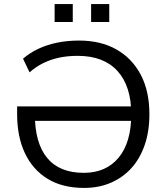

<svg xmlns="http://www.w3.org/2000/svg" viewBox="-20 -913 817 942"><path d="M393 9Q286 9 213 -36Q140 -81 102 -162Q64 -243 64 -353V-391H647V-320H127L151 -353Q151 -211 211.5 -138Q272 -65 391 -65Q500 -65 562 -139.5Q624 -214 624 -353Q624 -490 556.5 -564.5Q489 -639 361 -639Q313 -639 272 -630.5Q231 -622 194.5 -604.5Q158 -587 125 -558L93 -625Q126 -654 169 -674Q212 -694 262 -704Q312 -714 368 -714Q474 -714 551 -670.5Q628 -627 670.5 -546.5Q713 -466 713 -353Q713 -269 690 -202Q667 -135 625 -88.5Q583 -42 524 -16.5Q465 9 393 9ZM427 -805V-893H516V-805ZM248 -805V-893H337V-805Z"/></svg>

Font: Nunito Sans 11pt
Style: Regular
Weight: 400
Version: Version 3.101;gftools[0.9.27]